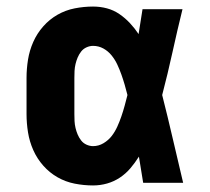

<svg xmlns="http://www.w3.org/2000/svg" viewBox="-20 -558 640 586"><path d="M264 8Q236 8 208 2.5Q180 -3 155.5 -17Q131 -31 112 -52.5Q93 -74 81.5 -100Q70 -126 65.5 -154Q61 -182 61 -210V-320Q61 -348 65.5 -376Q70 -404 81.5 -430Q93 -456 112 -477.5Q131 -499 155.5 -513Q180 -527 208 -532.5Q236 -538 264 -538Q286 -538 306.5 -532.5Q327 -527 344.5 -515Q362 -503 376.5 -487.5Q391 -472 403 -454Q406 -473 409 -492Q412 -511 415 -530H537Q521 -465 506.5 -399Q492 -333 475 -268Q492 -201 507.5 -134Q523 -67 539 0H417Q414 -20 410.5 -40Q407 -60 404 -80Q392 -61 378 -44.5Q364 -28 346 -16Q328 -4 307 2Q286 8 264 8ZM264 -112Q281 -112 296 -121Q311 -130 321 -143Q331 -156 338 -171.5Q345 -187 350.5 -203Q356 -219 360.5 -235.5Q365 -252 369 -268Q365 -284 360.5 -299.5Q356 -315 350.5 -330.5Q345 -346 338 -361Q331 -376 320.5 -389Q310 -402 295.5 -410Q281 -418 264 -418Q254 -418 244 -413.5Q234 -409 227.5 -400.5Q221 -392 217 -382.5Q213 -373 210.5 -362.5Q208 -352 207.5 -341.5Q207 -331 207 -320V-210Q207 -199 207.5 -188.5Q208 -178 210.5 -167.5Q213 -157 217 -147.5Q221 -138 227.5 -129.5Q234 -121 244 -116.5Q254 -112 264 -112Z"/></svg>

Font: Iosevka Curly Heavy Extended
Style: Regular
Weight: 900
Width: 7
Monospace: yes
Designer: Belleve Invis
Foundry: Belleve Invis
Version: Version 11.1.0; ttfautohint (v1.8.3)